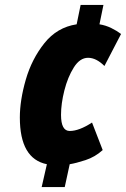

<svg xmlns="http://www.w3.org/2000/svg" viewBox="-20 -744 509 774"><path d="M148 10H241L261 -82Q286 -86 324.5 -98.5Q363 -111 394 -139L351 -250Q299 -216 261 -216Q226 -216 226 -281Q226 -326 239.5 -379.5Q253 -433 277.5 -472Q302 -511 335 -511Q368 -511 401 -478L468 -607Q451 -620 428.5 -631Q406 -642 381 -646L397 -724H305L289 -646Q210 -634 159 -570Q108 -506 84 -423Q60 -340 60 -270Q60 -104 169 -82Z"/></svg>

Font: Noto Sans Display Condensed Black
Style: Italic
Weight: 900
Width: 3
Italic angle: -192°
Designer: Monotype Design Team
Foundry: Monotype Imaging Inc.
Version: Version 1.900